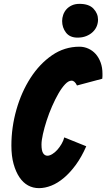

<svg xmlns="http://www.w3.org/2000/svg" viewBox="-20 -973 551 995"><path d="M182 2Q151 2 125.5 -12Q100 -26 81 -54Q62 -82 50.5 -123Q39 -164 39 -219Q39 -313 65 -404.5Q91 -496 138 -569Q185 -642 249.5 -686.5Q314 -731 392 -731Q416 -731 438 -721Q460 -711 476 -693Q492 -675 501.5 -649Q511 -623 511 -591Q511 -585 511 -578.5Q511 -572 510 -565L379 -530Q367 -555 351 -555Q335 -555 317.5 -536.5Q300 -518 283 -488.5Q266 -459 250 -422.5Q234 -386 222 -349Q210 -312 202.5 -278.5Q195 -245 195 -224Q195 -192 203.5 -179Q212 -166 226 -166Q237 -166 251 -174.5Q265 -183 277 -196.5Q289 -210 299 -227Q309 -244 313 -261L427 -215Q403 -160 373.5 -119.5Q344 -79 311.5 -51.5Q279 -24 246 -11Q213 2 182 2ZM382 -778Q342 -778 322 -804Q302 -830 302 -864Q302 -880 307.5 -896Q313 -912 324 -924.5Q335 -937 352 -945Q369 -953 392 -953Q441 -953 464.5 -928Q488 -903 488 -871Q488 -854 481.5 -837.5Q475 -821 461 -807.5Q447 -794 427 -786Q407 -778 382 -778Z"/></svg>

Font: Bangers
Style: Regular
Weight: 400
Designer: vernon adams
Foundry: Vernon Adams
Version: Version 2.000